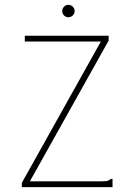

<svg xmlns="http://www.w3.org/2000/svg" viewBox="-20 -770 540 790"><path d="M70 -18 395 -599H82V-623H427V-603L103 -24H399Q416 -24 423 -26Q430 -28 436 -34H443V0H70ZM261 -699Q251 -699 243.5 -706.5Q236 -714 236 -724Q236 -735 243.5 -742.5Q251 -750 261 -750Q272 -750 279.5 -742.5Q287 -735 287 -724Q287 -714 279.5 -706.5Q272 -699 261 -699Z"/></svg>

Font: Inconsolata ExtraLight
Style: Regular
Weight: 200
Monospace: yes
Designer: Raph Levien, Cyreal, Brenton Simpson
Foundry: Raph Levien, Cyreal, Google
Version: Version 3.001; ttfautohint (v1.8.2.53-6de2)